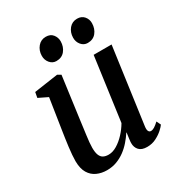

<svg xmlns="http://www.w3.org/2000/svg" viewBox="-180 -876 936 1006"><g transform="rotate(-30 288.0 -373.0)"><path d="M175 10.5Q142 10.5 114.8 -1.8Q87.5 -14 71.2 -41Q55 -68 54.5 -112.5Q54.5 -129 56.2 -150.8Q58 -172.5 61 -197Q64 -221.5 67.5 -245.2Q71 -269 74 -288.5L102.5 -473.5L47 -500.5L53 -533L197 -554L217.5 -542.5L183 -287Q180.5 -266.5 177.5 -244.8Q174.5 -223 171.8 -202Q169 -181 167.2 -162.5Q165.5 -144 165.5 -130Q165.5 -102 172 -85.8Q178.5 -69.5 191.2 -62.8Q204 -56 223 -56Q248 -56 274 -71.8Q300 -87.5 323.2 -112.5Q346.5 -137.5 363 -166L415.5 -548.5H524L460.5 -89Q458 -70.5 462.5 -61.5Q467 -52.5 476.5 -52.5Q486 -52.5 497.5 -59.2Q509 -66 525.5 -81.5L538 -56Q532 -46.5 515 -31Q498 -15.5 473.2 -2.8Q448.5 10 418 10Q385 10 369.5 -7Q354 -24 354.5 -50Q354.5 -53 355 -59.8Q355.5 -66.5 356.8 -75.2Q358 -84 359.2 -93Q360.5 -102 361.5 -109.5L360 -110Q345 -87 326.2 -65.5Q307.5 -44 284.5 -27Q261.5 -10 234.2 0.2Q207 10.5 175 10.5ZM231 -617.5Q208 -617.5 192.5 -636Q177 -654.5 177.5 -680Q178 -711.5 196.8 -733.8Q215.5 -756 245 -756Q272.5 -756 287 -738Q301.5 -720 301.5 -696.5Q301 -663.5 282.5 -640.5Q264 -617.5 231 -617.5ZM420.5 -617.5Q397.5 -617.5 382 -636Q366.5 -654.5 367 -680Q367.5 -711.5 386 -733.8Q404.5 -756 434.5 -756Q461.5 -756 476.5 -738Q491.5 -720 491 -696.5Q490.5 -663.5 472 -640.5Q453.5 -617.5 420.5 -617.5Z"/></g></svg>

Font: Merriweather 48pt Medium
Style: Italic
Weight: 500
Italic angle: -7.8°
Version: Version 2.101